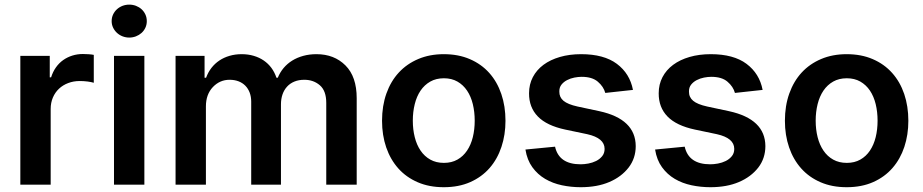

<svg xmlns="http://www.w3.org/2000/svg" viewBox="-20 -782 3909 813"><path d="M66.1 0V-545.5H190.7V-454.5H196.4Q203.8 -478.3 217 -496.8Q230.1 -515.3 247.7 -527.7Q265.3 -540.1 286.4 -546.7Q307.5 -553.3 331 -553.3Q341.6 -553.3 354.9 -552.4Q368.3 -551.5 377.1 -549.7V-431.5Q372.9 -432.9 366.1 -434.3Q359.4 -435.7 351.2 -436.8Q343 -437.9 334.3 -438.4Q325.6 -438.9 317.5 -438.9Q291.5 -438.9 269 -430.4Q246.4 -421.9 229.9 -406.4Q213.4 -391 204 -369.1Q194.6 -347.3 194.6 -320.7V0Z M462.7 0V-545.5H591.3V0ZM452.8 -692.5Q452.8 -707.7 458.8 -720.5Q464.8 -733.3 475.1 -742.7Q485.4 -752.1 498.9 -757.3Q512.4 -762.4 527.3 -762.4Q542.3 -762.4 555.8 -757.3Q569.2 -752.1 579.4 -742.9Q589.5 -733.7 595.5 -720.9Q601.6 -708.1 601.6 -692.5Q601.6 -677.2 595.5 -664.4Q589.5 -651.6 579.2 -642.4Q568.9 -633.2 555.4 -628Q541.9 -622.9 527.3 -622.9Q512.8 -622.9 499.3 -628Q485.8 -633.2 475.5 -642.6Q465.2 -652 459 -664.8Q452.8 -677.6 452.8 -692.5Z M723.4 -545.5H846.2V-452.8H852.6Q861.2 -476.2 875.5 -494.7Q889.9 -513.1 909.1 -525.9Q928.3 -538.7 952.1 -545.6Q975.9 -552.6 1003.2 -552.6Q1030.9 -552.6 1054.3 -545.6Q1077.8 -538.7 1096.6 -525.9Q1115.4 -513.1 1129.1 -494.7Q1142.8 -476.2 1150.6 -452.8H1156.2Q1165.5 -475.5 1180.9 -494Q1196.4 -512.4 1217.3 -525.4Q1238.3 -538.4 1264.2 -545.5Q1290.1 -552.6 1320 -552.6Q1395.2 -552.6 1442.8 -505Q1490.4 -457.4 1490.4 -366.1V0H1361.5V-346.2Q1361.5 -397.4 1334.5 -420.8Q1307.5 -444.2 1268.5 -444.2Q1245 -444.2 1226.6 -436.6Q1208.1 -429 1195.5 -415.1Q1182.9 -401.3 1176.3 -382.3Q1169.7 -363.3 1169.7 -340.2V0H1043.7V-351.6Q1043.7 -372.5 1037.3 -389.6Q1030.9 -406.6 1019 -418.9Q1007.1 -431.1 990.1 -437.7Q973 -444.2 952.1 -444.2Q910.9 -444.2 881.4 -413.4Q851.9 -382.1 851.9 -331.7V0H723.4Z M1859 -552.6Q1921.2 -552.6 1969.6 -531.6Q2018.1 -510.7 2051.7 -473.2Q2085.2 -435.7 2102.8 -383.9Q2120.4 -332 2120.4 -270.6Q2120.4 -211.3 2103.3 -160Q2086.3 -108.7 2053.3 -70.7Q2020.2 -32.7 1971.4 -11Q1922.6 10.7 1859 10.7Q1797.2 10.7 1748.8 -10.3Q1700.3 -31.2 1666.7 -68.7Q1633.2 -106.2 1615.4 -157.8Q1597.7 -209.5 1597.7 -270.6Q1597.7 -333.8 1616.1 -385.8Q1634.6 -437.9 1668.7 -474.8Q1702.8 -511.7 1751.1 -532.1Q1799.4 -552.6 1859 -552.6ZM1728 -271Q1728 -233.7 1736.2 -201.2Q1744.3 -168.7 1760.8 -144.4Q1777.3 -120 1802 -106.2Q1826.7 -92.3 1859.7 -92.3Q1892.4 -92.3 1916.9 -106.2Q1941.4 -120 1957.7 -144.4Q1974.1 -168.7 1982.1 -201.2Q1990.1 -233.7 1990.1 -271Q1990.1 -308.2 1982.1 -341.1Q1974.1 -373.9 1957.7 -398.3Q1941.4 -422.6 1916.9 -436.6Q1892.4 -450.6 1859.7 -450.6Q1826.7 -450.6 1802 -436.6Q1777.3 -422.6 1760.8 -398.3Q1744.3 -373.9 1736.2 -341.1Q1728 -308.2 1728 -271Z M2204.9 -148.8 2330.3 -160.9Q2346.9 -86.3 2438.6 -86.3Q2453.5 -86.3 2471.1 -89.5Q2488.6 -92.7 2504.1 -100.3Q2519.5 -108 2529.8 -120.6Q2540.1 -133.2 2540.1 -151.6Q2540.1 -197.4 2466.6 -213.8L2373.6 -233.3Q2295.1 -250 2257.5 -288.7Q2219.8 -327.4 2220.2 -387.1Q2220.2 -424.7 2236.2 -455.3Q2252.1 -485.8 2281.2 -507.5Q2310.4 -529.1 2350.9 -540.8Q2391.3 -552.6 2440.7 -552.6Q2537.3 -552.6 2592 -511.7Q2647 -470.5 2660.2 -401.3L2543 -388.5Q2535.9 -415.1 2511.4 -436.1Q2487.6 -456.7 2442.5 -456.7Q2428.6 -456.7 2412.1 -453.5Q2395.6 -450.3 2381.2 -442.8Q2366.8 -435.4 2357.4 -423.5Q2348 -411.6 2348.4 -394.2Q2348 -370.4 2365.9 -355.3Q2383.9 -340.2 2425.4 -331L2518.5 -311.1Q2671.2 -277.7 2671.9 -163.4Q2671.9 -111.9 2642 -72.8Q2611.2 -33 2559.8 -11.2Q2508.5 10.7 2438.9 10.7Q2398.4 10.7 2359.4 2.5Q2320.3 -5.7 2288.4 -24.5Q2256.4 -43.3 2234.2 -73.9Q2212 -104.4 2204.9 -148.8Z M2753.9 -148.8 2879.3 -160.9Q2896 -86.3 2987.6 -86.3Q3002.5 -86.3 3020.1 -89.5Q3037.6 -92.7 3053.1 -100.3Q3068.5 -108 3078.8 -120.6Q3089.1 -133.2 3089.1 -151.6Q3089.1 -197.4 3015.6 -213.8L2922.6 -233.3Q2844.1 -250 2806.5 -288.7Q2768.8 -327.4 2769.2 -387.1Q2769.2 -424.7 2785.2 -455.3Q2801.1 -485.8 2830.3 -507.5Q2859.4 -529.1 2899.9 -540.8Q2940.3 -552.6 2989.7 -552.6Q3086.3 -552.6 3141 -511.7Q3196 -470.5 3209.2 -401.3L3092 -388.5Q3084.9 -415.1 3060.4 -436.1Q3036.6 -456.7 2991.5 -456.7Q2977.6 -456.7 2961.1 -453.5Q2944.6 -450.3 2930.2 -442.8Q2915.8 -435.4 2906.4 -423.5Q2897 -411.6 2897.4 -394.2Q2897 -370.4 2915 -355.3Q2932.9 -340.2 2974.4 -331L3067.5 -311.1Q3220.2 -277.7 3220.9 -163.4Q3220.9 -111.9 3191.1 -72.8Q3160.2 -33 3108.8 -11.2Q3057.5 10.7 2987.9 10.7Q2947.4 10.7 2908.4 2.5Q2869.3 -5.7 2837.4 -24.5Q2805.4 -43.3 2783.2 -73.9Q2761 -104.4 2753.9 -148.8Z M3565 -552.6Q3627.1 -552.6 3675.6 -531.6Q3724.1 -510.7 3757.6 -473.2Q3791.2 -435.7 3808.8 -383.9Q3826.3 -332 3826.3 -270.6Q3826.3 -211.3 3809.3 -160Q3792.3 -108.7 3759.2 -70.7Q3726.2 -32.7 3677.4 -11Q3628.6 10.7 3565 10.7Q3503.2 10.7 3454.7 -10.3Q3406.2 -31.2 3372.7 -68.7Q3339.1 -106.2 3321.4 -157.8Q3303.6 -209.5 3303.6 -270.6Q3303.6 -333.8 3322.1 -385.8Q3340.6 -437.9 3374.6 -474.8Q3408.7 -511.7 3457 -532.1Q3505.3 -552.6 3565 -552.6ZM3433.9 -271Q3433.9 -233.7 3442.1 -201.2Q3450.3 -168.7 3466.8 -144.4Q3483.3 -120 3508 -106.2Q3532.7 -92.3 3565.7 -92.3Q3598.4 -92.3 3622.9 -106.2Q3647.4 -120 3663.7 -144.4Q3680 -168.7 3688 -201.2Q3696 -233.7 3696 -271Q3696 -308.2 3688 -341.1Q3680 -373.9 3663.7 -398.3Q3647.4 -422.6 3622.9 -436.6Q3598.4 -450.6 3565.7 -450.6Q3532.7 -450.6 3508 -436.6Q3483.3 -422.6 3466.8 -398.3Q3450.3 -373.9 3442.1 -341.1Q3433.9 -308.2 3433.9 -271Z"/></svg>

Font: Inter P Semi Bold
Style: Regular
Weight: 600
Designer: Rasmus Andersson
Foundry: rsms
Version: Version 3.018;git-588b23468